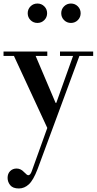

<svg xmlns="http://www.w3.org/2000/svg" viewBox="-31 -742 548 1088"><path d="M-11 -425V-450H237V-425H171L284 -159H288L383 -425H309V-450H497V-425H419L182 216Q158 279 132.5 302.5Q107 326 76 326Q42 326 27 307.5Q12 289 12 266Q12 242 26.5 227.5Q41 213 63 213Q86 213 104 232Q122 251 129 251Q141 251 149 228L237 -17L48 -425ZM142 -628Q126 -644 126 -667Q126 -690 142 -706Q158 -722 181 -722Q204 -722 220 -706Q236 -690 236 -667Q236 -644 220 -628Q204 -612 181 -612Q158 -612 142 -628ZM332 -628Q316 -644 316 -667Q316 -690 332 -706Q348 -722 371 -722Q394 -722 410 -706Q426 -690 426 -667Q426 -644 410 -628Q394 -612 371 -612Q348 -612 332 -628Z"/></svg>

Font: Libre Bodoni
Style: Regular
Weight: 400
Designer: Pablo Impallari, Rodrigo Fuenzalida
Foundry: Pablo Impallari, Rodrigo Fuenzalida
Version: Version 1.001